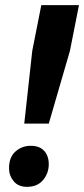

<svg xmlns="http://www.w3.org/2000/svg" viewBox="-20 -715 326 744"><path d="M169 -236H74L105 -518L140 -695H286L251 -518ZM85 9Q50.5 9 32.8 -13Q15 -35 15 -63Q15 -106 40 -128Q65 -150 99 -150Q124.5 -150 139.8 -140Q155 -130 162 -114Q169 -98 169 -79Q169 -44 147 -17.5Q125 9 85 9Z"/></svg>

Font: Argentum Sans SemiBold
Style: Italic
Weight: 600
Italic angle: -11°
Designer: Julieta Ulanovsky (font), Cristiano Sobral (main changes and remaster)
Foundry: Julieta Ulanovsky (font), Cristiano Sobral (main changes and remaster)
Version: Version 2.007;June 15, 2022;FontCreator 14.0.0.2814 64-bit; 